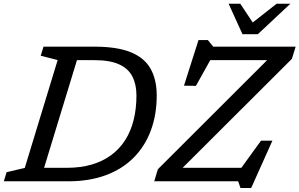

<svg xmlns="http://www.w3.org/2000/svg" viewBox="-40 -948 1566 1004"><path d="M309 -70.5Q381.5 -70.5 439.5 -87.5Q497.5 -104.5 541.2 -136.8Q585 -169 614.5 -215.2Q644 -261.5 658.8 -320.5Q673.5 -379.5 673.5 -449Q673.5 -506.5 652.2 -548Q631 -589.5 582.8 -611.5Q534.5 -633.5 452.5 -633.5H302.5L325.5 -704H454Q572.5 -704 644 -674.8Q715.5 -645.5 747.5 -588.5Q779.5 -531.5 779.5 -448.5Q779.5 -348.5 749 -266.2Q718.5 -184 659.5 -124.2Q600.5 -64.5 514.2 -32.2Q428 0 317.5 0H110.5L134 -70.5ZM261.5 -634 173 -656.5 187.5 -704H384L169 0H-20L-5.5 -47.5L89.5 -70ZM1506 -704 1486.5 -640.5 886.5 -42 876 -70.5H1222L1325 -212.5H1384.5L1273.5 35H1217.5L1205.5 0H766.5L785.5 -63L1385 -661.5L1395 -633.5H1059.5L984.5 -499L922 -500L998 -738.5H1047L1075 -704ZM1478.5 -928.5 1308 -769H1228L1155.5 -928.5H1216.5L1289.5 -818.5H1266.5L1406.5 -928.5Z"/></svg>

Font: Newsreader 7pt
Style: Italic
Weight: 400
Italic angle: -17°
Designer: Hugues Gentile
Foundry: Production Type
Version: Version 1.003